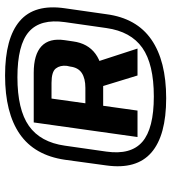

<svg xmlns="http://www.w3.org/2000/svg" viewBox="22 -918 692 777"><g transform="rotate(-90 368.5 -530.0)"><path d="M359 -204Q208 -204 139 -264Q70 -324 87 -446L110 -614Q128 -737 214 -796.5Q300 -856 451 -856Q602 -856 671.5 -796.5Q741 -737 723 -614L699 -446Q683 -324 596.5 -264Q510 -204 359 -204ZM402 -480H508L560 -320H451ZM366 -254Q497 -254 563 -300.5Q629 -347 643 -446L667 -614Q681 -713 628 -759.5Q575 -806 444 -806Q313 -806 247 -759.5Q181 -713 167 -614L143 -446Q129 -347 182.5 -300.5Q236 -254 366 -254ZM261 -740H462Q536 -740 569.5 -708.5Q603 -677 594 -615L589 -581Q581 -521 538.5 -490Q496 -459 423 -459H323L333 -531H401Q439 -531 461 -545.5Q483 -560 487 -592L490 -606Q493 -633 479.5 -650.5Q466 -668 421 -668H334L361 -692L309 -320H202Z"/></g></svg>

Font: Pathway Extreme 28pt ExtraBold
Style: Italic
Weight: 800
Italic angle: -8°
Designer: Eduardo Rodriguez Tunni
Foundry: Eduardo Rodriguez Tunni
Version: Version 1.001;gftools[0.9.26]